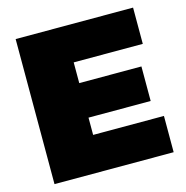

<svg xmlns="http://www.w3.org/2000/svg" viewBox="-104 -798 866 895"><g transform="rotate(-15 329.0 -350.0)"><path d="M50 0V-700H616.7V-525H283.3V-425H583.3V-258.3H283.3V-175H625V0Z"/></g></svg>

Font: BoonTook
Style: Regular
Weight: 400
Designer: Sungsit Sawaiwan
Foundry: FontUni
Version: Version 3.0